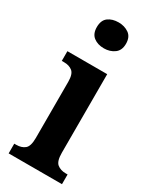

<svg xmlns="http://www.w3.org/2000/svg" viewBox="-198 -819 705 873"><g transform="rotate(30 154.5 -383.0)"><path d="M150 -630Q117 -630 95.5 -646.5Q74 -663 74 -698Q74 -734 95.5 -750Q117 -766 150 -766Q181 -766 204 -750Q227 -734 227 -698Q227 -663 204 -646.5Q181 -630 150 -630ZM14 0V-51H24Q52 -51 69 -65Q86 -79 86 -122V-417Q86 -458 69 -471.5Q52 -485 26 -485H13V-536H222V-123Q222 -79 239.5 -65Q257 -51 284 -51H294V0Z"/></g></svg>

Font: Noto Serif Lao Condensed
Style: Bold
Weight: 700
Width: 3
Designer: Monotype Design Team
Foundry: Monotype Imaging Inc.
Version: Version 2.003; ttfautohint (v1.8.4.7-5d5b)